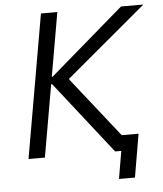

<svg xmlns="http://www.w3.org/2000/svg" viewBox="-57 -750 792 934"><g transform="rotate(-5 339.0 -282.5)"><path d="M202 -353H189L195 -389H208L569 -700H678L287 -372V-368L578 0H479ZM178 -700H258L136 0H56ZM509 0H499L495 -76H600L564 135H486Z"/></g></svg>

Font: Fixel Italic Variable Display Thin
Style: Italic
Weight: 100
Italic angle: -10°
Designer: AlfaBravo + MacPaw
Foundry: Kyrylo Tkachov, Marchela Mozhyna, Serhii Makarenko, Maria Weinstein, Zakhar Kryvoshyya
Version: Version 1.210;Glyphs 3.2 (3217)